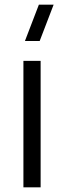

<svg xmlns="http://www.w3.org/2000/svg" viewBox="-20 -800 274 820"><path d="M149.5 -625H86.5L146 -780H209ZM80 0V-540H153.5V0Z"/></svg>

Font: Cns Manrope
Style: Regular
Weight: 400
Designer: Mikhail Sharanda
Foundry: Mikhail Sharanda
Version: Version 4.504